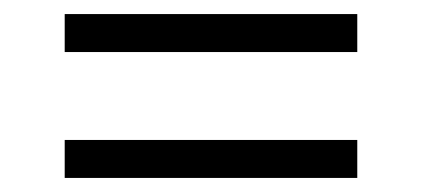

<svg xmlns="http://www.w3.org/2000/svg" viewBox="-20 -354 600 273"><path d="M72 -280V-334H488V-280ZM72 -101V-155H488V-101Z"/></svg>

Font: Bellefair
Style: Regular
Weight: 400
Designer: Nick Shinn, Liron Lavi Turkenic
Foundry: Shinntype
Version: Version 1.003;PS 001.003;hotconv 1.0.88;makeotf.lib2.5.64775